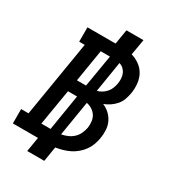

<svg xmlns="http://www.w3.org/2000/svg" viewBox="-226 -953 1048 1171"><g transform="rotate(30 298.0 -368.0)"><path d="M156 102 173 0H-4V-101H48L136 -634H97V-735H295L312 -838H432L413 -727Q445 -718 471.5 -698.5Q498 -679 513 -651Q528 -623 531.5 -588.5Q535 -554 529 -520Q525 -497 517 -474.5Q509 -452 493.5 -433.5Q478 -415 457.5 -401Q437 -387 414 -378Q440 -367 460.5 -348Q481 -329 493 -304Q505 -279 507 -250Q509 -221 504 -191Q500 -167 491.5 -143Q483 -119 468 -98Q453 -77 433 -60Q413 -43 390 -31.5Q367 -20 342.5 -13Q318 -6 293 -2L276 102ZM203 -423H267L305 -649H240ZM340 -428Q357 -432 373 -442Q389 -452 401 -466Q413 -480 419.5 -497Q426 -514 429 -531Q432 -549 431 -567Q430 -585 423.5 -600.5Q417 -616 404.5 -627.5Q392 -639 375 -644ZM147 -86H212L253 -338H189ZM284 -89Q305 -93 326.5 -102Q348 -111 365 -127Q382 -143 391.5 -164Q401 -185 405 -206Q408 -228 405.5 -250Q403 -272 392 -289.5Q381 -307 363 -318.5Q345 -330 324 -334Z"/></g></svg>

Font: Iosevka Slab Extended Oblique
Style: Bold
Weight: 700
Width: 7
Italic angle: -9°
Monospace: yes
Designer: Belleve Invis
Foundry: Belleve Invis
Version: Version 11.1.1; ttfautohint (v1.8.3)